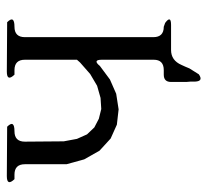

<svg xmlns="http://www.w3.org/2000/svg" viewBox="-42 -484 585 540"><g transform="rotate(-90 250.0 -213.5)"><path d="M379.9 -24.4Q350.6 -24.4 337.9 4.9L333 15.6L328.1 27.3L311.5 53.7Q292 67.4 291 43V30.3L290 18.6V-24.4Q290 -44.9 310.5 -44.9H323.2Q352.5 -44.9 352.5 -73.2V-218.8Q352.5 -246.1 335 -224.6L296.9 -196.3L256.8 -178.7L212.9 -171.9L169.9 -176.8L130.9 -194.3L96.7 -225.6L72.3 -268.6L58.6 -318.4V-435.5Q58.6 -464.8 29.3 -464.8H16.6Q-3.9 -486.3 25.4 -486.3L164.1 -485.4Q184.6 -464.8 151.4 -464.8Q122.1 -464.8 122.1 -435.5L123 -326.2L129.9 -289.1L142.6 -260.7L162.1 -240.2L186.5 -227.5L213.9 -220.7L245.1 -222.7L279.3 -232.4L312.5 -252L344.7 -280.3L352.5 -289.1V-435.5Q352.5 -464.8 323.2 -464.8H310.5Q290 -486.3 319.3 -486.3L458 -485.4Q478.5 -464.8 445.3 -464.8Q416 -464.8 416 -435.5V-74.2Q416 -44.9 445.3 -44.9L456.1 -41Q478.5 -24.4 450.2 -24.4Z"/></g></svg>

Font: B2 Hana
Style: Regular
Weight: 500
Version: 2020-08-05; (max)